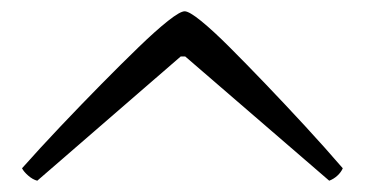

<svg xmlns="http://www.w3.org/2000/svg" viewBox="-20 -709 646 340"><path d="M46 -389Q38 -391 30 -398Q22 -405 19 -411Q51 -447 87.5 -485.5Q124 -524 159.5 -560Q195 -596 225.5 -625.5Q256 -655 277.5 -672Q299 -689 307 -689Q315 -689 336 -672Q357 -655 386.5 -625.5Q416 -596 450.5 -560Q485 -524 520.5 -485.5Q556 -447 587 -411Q584 -404 577.5 -398Q571 -392 563 -389L308 -609H300Z"/></svg>

Font: Texturina Medium 12pt Thin
Style: Regular
Weight: 250
Version: Version 1.002